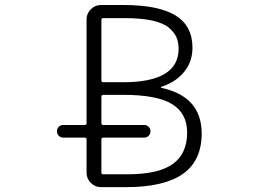

<svg xmlns="http://www.w3.org/2000/svg" viewBox="-20 -774 1040 772"><path d="M387.7 -451.2Q387.7 -443.4 395.5 -443.4H475.6Q697.3 -443.4 698.2 -577.1Q698.2 -603.5 689.9 -623Q681.6 -642.6 660.2 -661.6Q638.7 -680.7 593.8 -690.9Q548.8 -701.2 481.4 -701.2H395.5Q387.7 -701.2 387.7 -693.4ZM387.7 -279.3Q387.7 -271.5 395.5 -271.5H559.6Q570.3 -271.5 577.6 -264.2Q585 -256.8 585 -246.1Q585 -235.4 577.6 -228Q570.3 -220.7 559.6 -220.7H395.5Q387.7 -220.7 387.7 -212.9V-80.1Q387.7 -73.2 395.5 -73.2H492.2Q616.2 -73.2 674.3 -114.3Q732.4 -155.3 732.4 -241.2Q732.4 -318.4 671.9 -355.5Q611.3 -392.6 475.6 -392.6H395.5Q387.7 -392.6 387.7 -384.8ZM627.9 -424.8Q627 -424.8 627 -423.3Q627 -421.9 627.9 -420.9Q790 -386.7 791 -238.3Q791 -127.9 715.3 -74.7Q639.6 -21.5 486.3 -21.5H385.7Q362.3 -21.5 345.2 -38.6Q328.1 -55.7 328.1 -79.1V-212.9Q328.1 -220.7 321.3 -220.7H234.4Q223.6 -220.7 216.3 -228Q209 -235.4 209 -246.1Q209 -256.8 216.3 -264.2Q223.6 -271.5 234.4 -271.5H321.3Q328.1 -271.5 328.1 -279.3V-696.3Q328.1 -719.7 345.2 -736.8Q362.3 -753.9 385.7 -753.9H475.6Q617.2 -753.9 685.5 -711.9Q753.9 -669.9 753.9 -582Q753.9 -520.5 713.9 -477.5Q680.7 -441.4 627.9 -424.8Z"/></svg>

Font: Rounded Mgen+ 2m light
Style: Regular
Weight: 200
Designer: [Source Han Sans]
Ryoko NISHIZUKA  (kana & ideographs); Paul D. Hunt (Latin, Greek & Cyrillic); Wenlong ZHANG  (bopomofo
Version: Version 1.059.20150602